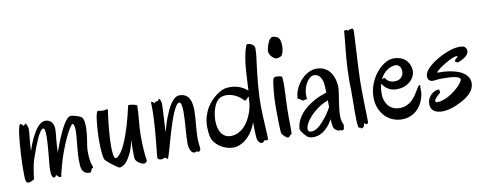

<svg xmlns="http://www.w3.org/2000/svg" viewBox="-63 -1008 3406 1349"><g transform="rotate(-10 1640.0 -334.0)"><path d="M517.1 -33.2Q518.6 -29.3 519.3 -26.9Q520 -24.4 520 -22Q520 -17.6 516.4 -16.8Q512.7 -16.1 508.8 -15.1Q507.8 -14.6 506.8 -10.5Q505.9 -6.3 504.2 -1.5Q502.4 3.4 498.8 7.3Q495.1 11.2 488.8 11.2Q468.3 9.8 456.5 2.2Q444.8 -5.4 439 -18.6Q433.1 -31.7 431.6 -50Q430.2 -68.4 430.2 -90.8Q430.2 -117.2 432.4 -146Q434.6 -174.8 437.5 -202.1Q440.4 -229.5 442.6 -253.7Q444.8 -277.8 444.8 -294.9Q444.8 -319.8 440.7 -333.5Q436.5 -347.2 429.2 -347.2Q425.8 -347.2 411.6 -326.9Q397.5 -306.6 377.7 -265.6Q357.9 -224.6 335.2 -162.6Q312.5 -100.6 292 -17.1Q291 -13.7 291 -9.8Q291 -5.9 290.5 -2.7Q290 0.5 288.3 2.7Q286.6 4.9 283.2 4.9Q276.4 4.9 272.5 2.2Q268.6 -0.5 265.6 -3.7Q262.7 -6.8 260.3 -9.5Q257.8 -12.2 253.9 -12.2Q252.4 -12.2 251.5 -10.3Q250.5 -8.3 249 -5.6Q247.6 -2.9 245.6 -1Q243.7 1 240.2 1Q237.3 1 233.9 -0.2Q230.5 -1.5 227.1 -6.6Q223.6 -11.7 221.4 -21.7Q219.2 -31.7 219.2 -48.8V-70.8Q219.2 -77.6 220.7 -92Q222.2 -106.4 223.9 -125.5Q225.6 -144.5 227.8 -166.7Q230 -189 231.7 -211.9Q233.4 -234.9 234.6 -256.8Q235.8 -278.8 235.8 -296.9Q235.8 -352.1 222.2 -352.1Q218.8 -352.1 214.4 -349.6Q210 -347.2 203.9 -339.6Q197.8 -332 189.7 -318.1Q181.6 -304.2 171.6 -281Q161.6 -257.8 148.7 -224.4Q135.7 -190.9 120.1 -144Q116.7 -133.8 112.5 -114Q108.4 -94.2 105 -73.7Q101.6 -53.2 99.4 -35.9Q97.2 -18.6 97.2 -13.2Q97.2 -11.7 92 -8.5Q86.9 -5.4 80.1 -2.4Q73.2 0.5 66.2 2.7Q59.1 4.9 55.2 4.9Q46.9 4.9 42.5 0.2Q38.1 -4.4 35.9 -16.8Q33.7 -29.3 33.4 -51Q33.2 -72.8 33.2 -106.9Q33.2 -115.7 33.9 -141.6Q34.7 -167.5 36.6 -201.2Q38.6 -234.9 41.5 -271.7Q44.4 -308.6 48.3 -339.4Q52.2 -370.1 57.6 -390.1Q63 -410.2 69.8 -410.2Q73.2 -410.2 76.2 -407.7Q79.1 -405.3 81.5 -402.6Q84 -399.9 86.2 -397.5Q88.4 -395 90.8 -395Q92.8 -395 95 -397Q97.2 -398.9 98.9 -401.6Q100.6 -404.3 102.3 -406.2Q104 -408.2 105 -408.2Q106.4 -408.2 109.4 -403.3Q112.3 -398.4 115 -391.8Q117.7 -385.3 119.9 -378.2Q122.1 -371.1 122.1 -367.2Q122.1 -357.4 120.4 -339.4Q118.7 -321.3 116.5 -299.6Q114.3 -277.8 112.5 -255.4Q110.8 -232.9 110.8 -213.9V-211.9Q117.2 -232.9 125.7 -255.1Q134.3 -277.3 144.5 -298.6Q154.8 -319.8 166.3 -338.9Q177.7 -357.9 190.4 -372.1Q203.1 -386.2 216.3 -394.5Q229.5 -402.8 243.2 -402.8Q259.8 -402.8 271.7 -397.2Q283.7 -391.6 291 -381.6Q298.3 -371.6 301.8 -358.6Q305.2 -345.7 305.2 -331.1Q305.2 -318.4 303.5 -301.8Q301.8 -285.2 299.8 -264.9Q297.9 -244.6 296.1 -220.5Q294.4 -196.3 293.9 -168Q300.3 -185.5 309.3 -210.2Q318.4 -234.9 329.3 -261.2Q340.3 -287.6 352.8 -313.5Q365.2 -339.4 377.9 -359.9Q390.6 -380.4 403.6 -393.1Q416.5 -405.8 428.2 -405.8Q431.6 -405.8 443.6 -403.6Q455.6 -401.4 469 -397.2Q482.4 -393.1 494.1 -387Q505.9 -380.9 509.8 -373Q513.7 -364.7 516.8 -349.9Q520 -335 520 -310.1Q520 -288.1 516.8 -257.6Q513.7 -227.1 505.9 -184.1Q503.4 -169.9 502.7 -156.7Q502 -143.6 502 -130.9Q502 -112.3 503.7 -96.2Q505.4 -80.1 507.8 -67.4Q510.3 -54.7 512.7 -45.7Q515.1 -36.6 517.1 -33.2Z M899.9 -2.9Q899.9 1.5 892.6 7.8Q885.3 14.2 874 14.2Q870.6 14.2 861.6 10.7Q852.5 7.3 842.8 0.7Q833 -5.9 825.2 -15.4Q817.4 -24.9 816.9 -37.1Q815.9 -42.5 815.9 -52Q815.9 -61.5 815.9 -74.2Q815.9 -93.8 815.9 -117.7Q815.9 -141.6 816.9 -166Q813.5 -148.4 808.6 -129.6Q803.7 -110.8 796.4 -92.3Q789.1 -73.7 779.3 -55.7Q769.5 -37.6 756.8 -21Q750 -12.2 742.4 -6.1Q734.9 0 727.5 4.2Q720.2 8.3 713.9 10.3Q707.5 12.2 704.1 12.2Q702.1 12.2 695.1 8.1Q688 3.9 678.5 -2.7Q668.9 -9.3 658.2 -17.3Q647.5 -25.4 637.7 -33.4Q627.9 -41.5 620.1 -48.6Q612.3 -55.7 608.9 -60.1Q605.5 -64.9 602.8 -76.7Q600.1 -88.4 598.1 -105.5Q596.2 -122.6 595 -144Q593.8 -165.5 593.8 -189.9Q593.8 -203.1 594.2 -224.1Q594.7 -245.1 596.2 -269.3Q597.7 -293.5 599.9 -318.1Q602.1 -342.8 605.2 -362.5Q608.4 -382.3 612.8 -394.8Q617.2 -407.2 623 -407.2Q627 -407.2 636.7 -405Q646.5 -402.8 656.7 -402.8Q671.9 -402.8 678 -405.5Q684.1 -408.2 687 -408.2Q691.9 -408.2 691.9 -399.9Q691.9 -397.5 691.9 -395.3Q691.9 -393.1 690.9 -390.1Q690.4 -387.2 688.7 -375Q687 -362.8 684.6 -343.8Q682.1 -324.7 679.7 -301Q677.2 -277.3 675 -251.5Q672.9 -225.6 671.4 -199.2Q669.9 -172.9 669.9 -148.9Q669.9 -132.8 670.7 -116.7Q671.4 -100.6 673.3 -87.4Q675.3 -74.2 678.7 -66.2Q682.1 -58.1 687 -58.1Q691.4 -58.1 699.5 -62.3Q707.5 -66.4 718.5 -79.1Q729.5 -91.8 742.7 -115.2Q755.9 -138.7 771.2 -177.5Q786.6 -216.3 803.5 -272.7Q820.3 -329.1 837.9 -407.2Q837.9 -408.7 839.6 -409.4Q841.3 -410.2 843.8 -410.2Q850.1 -410.2 859.9 -408.9Q869.6 -407.7 878.7 -405.5Q887.7 -403.3 894.3 -400.4Q900.9 -397.5 900.9 -394Q900.9 -372.1 898.9 -346.2Q897 -320.3 894.5 -292.7Q892.1 -265.1 890.1 -236.3Q888.2 -207.5 888.2 -179.2Q888.2 -128.4 891.4 -82.3Q894.5 -36.1 899.9 -2.9Z M1284.2 -21Q1284.2 -15.1 1280 -8.1Q1275.9 -1 1268.1 -1Q1263.7 -1 1261.2 -3.4Q1258.8 -5.9 1256.3 -5.9Q1252.9 -5.9 1249.8 -3.4Q1246.6 -1 1239.3 -1Q1229.5 -1 1222.4 -8.1Q1215.3 -15.1 1210.9 -26.1Q1206.5 -37.1 1204.3 -50Q1202.1 -63 1202.1 -74.2Q1202.1 -96.2 1203.9 -124.3Q1205.6 -152.3 1207.8 -181.9Q1210 -211.4 1211.7 -240.7Q1213.4 -270 1213.4 -294.9Q1213.4 -328.1 1209 -346.7Q1204.6 -365.2 1193.4 -365.2Q1182.6 -363.8 1171.4 -346.7Q1160.2 -329.6 1148.4 -303Q1136.7 -276.4 1125.5 -242.9Q1114.3 -209.5 1103.8 -174.6Q1093.3 -139.6 1084 -106.7Q1074.7 -73.7 1067.4 -47.9Q1060.1 -22 1054.7 -6.1Q1049.3 9.8 1047.4 9.8Q1043.5 9.8 1041.5 8.1Q1039.6 6.3 1037.8 4.4Q1036.1 2.4 1033.7 0.7Q1031.2 -1 1026.4 -1Q1022 -1 1020.5 0Q1019 1 1017.1 2.4Q1015.1 3.9 1012.2 4.9Q1009.3 5.9 1002 5.9Q993.2 5.9 984.6 1.5Q976.1 -2.9 976.1 -12.2Q976.1 -18.1 978 -36.4Q980 -54.7 982.7 -81.3Q985.4 -107.9 988.5 -140.9Q991.7 -173.8 994.4 -209Q997.1 -244.1 999 -279.3Q1001 -314.5 1001 -346.2Q1001 -361.8 1000.5 -375.2Q1000 -388.7 1000 -400.9Q1000 -403.8 1002.9 -403.8Q1008.8 -403.8 1012 -401.6Q1015.1 -399.4 1016.6 -397Q1018.1 -394.5 1018.3 -392.3Q1018.6 -390.1 1019 -390.1Q1020.5 -390.1 1022.5 -391.8Q1024.4 -393.6 1026.6 -395.5Q1028.8 -397.5 1030.8 -399.2Q1032.7 -400.9 1034.2 -400.9H1039.1Q1046.4 -400.9 1049.3 -403.1Q1052.2 -405.3 1053.5 -408Q1054.7 -410.6 1055.2 -412.8Q1055.7 -415 1058.1 -415Q1059.6 -415 1062.3 -412.8Q1064.9 -410.6 1067.6 -405.5Q1070.3 -400.4 1072.3 -392.1Q1074.2 -383.8 1074.2 -372.1Q1074.2 -356.4 1073 -332.5Q1071.8 -308.6 1070.1 -281.5Q1068.4 -254.4 1066.9 -226.8Q1065.4 -199.2 1064.9 -176.8Q1070.3 -197.8 1077.9 -223.4Q1085.4 -249 1095.5 -275.4Q1105.5 -301.8 1117.2 -326.9Q1128.9 -352.1 1142.6 -371.6Q1156.2 -391.1 1171.4 -403.1Q1186.5 -415 1203.1 -415Q1229.5 -415 1246.3 -405.3Q1263.2 -395.5 1272.9 -378.4Q1282.7 -361.3 1286.4 -338.4Q1290 -315.4 1290 -289.1Q1290 -266.6 1288.1 -241.9Q1286.1 -217.3 1283.9 -192.6Q1281.7 -168 1280 -144Q1278.3 -120.1 1278.3 -99.1Q1278.3 -73.2 1281.2 -52.5Q1284.2 -31.7 1284.2 -21Z M1787.1 -617.2Q1786.6 -606.9 1784.2 -586.4Q1781.7 -565.9 1778.1 -537.8Q1774.4 -509.8 1770.5 -475.3Q1766.6 -440.9 1763.2 -403.1Q1759.8 -365.2 1757.6 -325.4Q1755.4 -285.6 1755.4 -246.1Q1755.4 -225.6 1756.3 -199.7Q1757.3 -173.8 1758.5 -147.2Q1759.8 -120.6 1761.2 -95Q1762.7 -69.3 1763.7 -48.8Q1764.6 -28.3 1764.6 -15.1Q1764.6 -2 1763.2 0Q1760.7 2.9 1756.8 2.7Q1752.9 2.4 1749 1.7Q1745.1 1 1741.5 0.5Q1737.8 0 1736.3 2Q1735.4 4.4 1732.9 7.1Q1730.5 9.8 1727.3 12Q1724.1 14.2 1719.7 15.1Q1715.3 16.1 1710.4 14.2Q1702.1 9.3 1695.1 0.2Q1688 -8.8 1686.5 -22.9Q1685.1 -32.7 1684.3 -45.9Q1683.6 -59.1 1683.1 -74.5Q1682.6 -89.8 1682.4 -106.2Q1682.1 -122.6 1682.1 -138.2Q1670.4 -106 1654.3 -80.3Q1638.2 -54.7 1619.4 -36.1Q1600.6 -17.6 1580.1 -6.1Q1559.6 5.4 1539.6 9.8Q1513.2 15.1 1484.6 9Q1456.1 2.9 1431.4 -11.5Q1406.7 -25.9 1388.7 -47.1Q1370.6 -68.4 1365.2 -94.2Q1361.3 -112.3 1359.9 -129.4Q1358.4 -146.5 1358.4 -162.1Q1358.4 -203.6 1368.7 -237.3Q1378.9 -271 1395 -297.6Q1411.1 -324.2 1430.4 -343.8Q1449.7 -363.3 1467.8 -376.5Q1485.8 -389.6 1500 -396.5Q1514.2 -403.3 1520.5 -404.8Q1532.2 -408.2 1543.9 -409.2Q1555.7 -410.2 1566.4 -410.2Q1587.9 -410.2 1606.4 -405.8Q1625 -401.4 1640.4 -394.5Q1655.8 -387.7 1667.7 -379.4Q1679.7 -371.1 1688.5 -363.8Q1689.9 -393.1 1691.4 -422.4Q1692.9 -451.7 1694.6 -478Q1696.3 -504.4 1698 -526.9Q1699.7 -549.3 1702.1 -564.9Q1706.1 -591.3 1709.7 -610.4Q1713.4 -629.4 1717 -643.3Q1720.7 -657.2 1724.4 -667Q1728 -676.8 1731.4 -684.1Q1733.4 -686 1738 -686.3Q1742.7 -686.5 1748.5 -685.3Q1754.4 -684.1 1760.7 -681.6Q1767.1 -679.2 1772.5 -675.8Q1777.3 -672.4 1780.8 -668.5Q1784.2 -664.6 1786.1 -658.2Q1788.1 -651.9 1788.3 -642.1Q1788.6 -632.3 1787.1 -617.2ZM1681.2 -294.9Q1681.2 -301.3 1681.6 -308.8Q1682.1 -316.4 1683.1 -323.2Q1679.2 -319.8 1676 -317.1Q1672.9 -314.5 1671.4 -312Q1660.6 -299.8 1656.7 -298.6Q1652.8 -297.4 1648.4 -301.8Q1615.2 -335 1584.7 -346.9Q1554.2 -358.9 1529.3 -358.9Q1512.7 -358.9 1500.2 -355.2Q1487.8 -351.6 1480.5 -347.2Q1467.3 -339.4 1456.5 -323.5Q1445.8 -307.6 1438.2 -287.1Q1430.7 -266.6 1426.5 -242.9Q1422.4 -219.2 1422.4 -195.8Q1422.4 -170.9 1427.5 -147.9Q1432.6 -125 1443.8 -107.4Q1455.1 -89.8 1473.1 -79.8Q1491.2 -69.8 1517.1 -70.8Q1545.4 -72.3 1568.6 -84.5Q1591.8 -96.7 1610.1 -115.7Q1628.4 -134.8 1641.6 -158.7Q1654.8 -182.6 1663.6 -207Q1672.4 -231.4 1676.8 -254.4Q1681.2 -277.3 1681.2 -294.9Z M1976.6 -637.2Q1977.1 -627.4 1975.8 -615.5Q1974.6 -603.5 1971.9 -592.3Q1969.2 -581.1 1964.6 -572.3Q1960 -563.5 1953.6 -560.1Q1937.5 -551.8 1925.3 -551.8Q1915.5 -551.8 1908.4 -556.4Q1901.4 -561 1894.5 -566.9Q1884.8 -574.7 1878.2 -587.4Q1871.6 -600.1 1871.6 -611.8Q1871.6 -621.1 1874.8 -634.5Q1877.9 -647.9 1882.8 -660.6Q1887.7 -673.3 1893.3 -683.8Q1898.9 -694.3 1904.3 -698.2Q1912.6 -705.1 1919.7 -705.8Q1926.8 -706.5 1931.2 -705.1Q1941.9 -702.6 1950.2 -699Q1958.5 -695.3 1964.1 -687.7Q1969.7 -680.2 1972.7 -668Q1975.6 -655.8 1976.6 -637.2ZM1936.5 -418.9Q1939 -416.5 1940.2 -402.8Q1941.4 -389.2 1941.4 -367.2Q1941.4 -352.5 1940.9 -335.4Q1940.4 -318.4 1939.7 -300.3Q1939 -282.2 1938 -263.9Q1937 -245.6 1936.5 -229Q1935.1 -201.7 1934.8 -178.5Q1934.6 -155.3 1934.6 -133.8Q1934.6 -105.5 1935.1 -82Q1935.5 -58.6 1935.5 -43Q1935.5 -25.9 1934.3 -16.8Q1933.1 -7.8 1929.2 -6.8Q1924.8 -5.9 1921.9 -2.7Q1918.9 0.5 1916.5 3.4Q1914.1 6.3 1910.9 8.5Q1907.7 10.7 1903.3 9.8Q1900.9 9.3 1895 5.4Q1889.2 1.5 1882.6 -4.2Q1876 -9.8 1870.1 -17.1Q1864.3 -24.4 1862.3 -32.2Q1861.3 -36.1 1860.6 -47.9Q1859.9 -59.6 1859.4 -76.2Q1858.9 -92.8 1858.4 -113Q1857.9 -133.3 1857.7 -154.1Q1857.4 -174.8 1857.4 -194.8Q1857.4 -214.8 1857.4 -231Q1857.4 -255.9 1859.1 -281.7Q1860.8 -307.6 1863 -330.1Q1865.2 -352.5 1867.4 -369.4Q1869.6 -386.2 1870.6 -393.1Q1872.6 -404.8 1874.8 -411.4Q1877 -418 1879.6 -420.9Q1882.3 -423.8 1885 -424.6Q1887.7 -425.3 1890.6 -425.8Q1896.5 -426.8 1904.1 -426.3Q1911.6 -425.8 1918.5 -424.8Q1925.3 -423.8 1930.4 -422.1Q1935.5 -420.4 1936.5 -418.9Z M2314.5 -286.1Q2314.9 -269 2311.5 -244.4Q2308.1 -219.7 2303.7 -191.7Q2299.3 -163.6 2295.4 -134.3Q2291.5 -105 2291.5 -79.1Q2291.5 -62 2293.9 -46.6Q2296.4 -31.2 2302.2 -20Q2305.7 -13.7 2305.9 -8.8Q2306.2 -3.9 2305.2 -0.2Q2304.2 3.4 2303.2 6.1Q2302.2 8.8 2303.2 11.2Q2304.2 13.7 2302.7 16.8Q2301.3 20 2298.3 22.7Q2295.4 25.4 2291.7 26.6Q2288.1 27.8 2285.2 25.9Q2279.8 22.5 2276.6 22Q2273.4 21.5 2271.2 22.2Q2269 22.9 2267.3 23.9Q2265.6 24.9 2263.2 23.9Q2254.9 19.5 2245.1 13.7Q2235.4 7.8 2232.4 1Q2230.5 -2 2228.8 -8.8Q2227.1 -15.6 2225.8 -24.9Q2224.6 -34.2 2223.6 -44.9Q2222.7 -55.7 2222.2 -65.9Q2206.1 -35.6 2187.7 -15.6Q2169.4 4.4 2151.1 16.4Q2132.8 28.3 2115 33.2Q2097.2 38.1 2082.5 38.1Q2067.4 38.1 2055.9 34.2Q2044.4 30.3 2038.1 24.9Q2014.2 1 2004.2 -13.9Q1994.1 -28.8 1995.1 -38.1Q1997.6 -69.3 2010.3 -95.7Q2022.9 -122.1 2042 -144.3Q2061 -166.5 2084.7 -184.3Q2108.4 -202.1 2133.1 -216.1Q2157.7 -230 2181.6 -239.5Q2205.6 -249 2225.1 -254.9Q2224.1 -281.2 2222.9 -301Q2221.7 -320.8 2219.2 -330.1Q2211.9 -360.4 2196.8 -375.2Q2181.6 -390.1 2160.2 -390.1Q2146.5 -390.1 2132.6 -379.9Q2118.7 -369.6 2107.4 -352.1Q2096.2 -334.5 2089.1 -311.5Q2082 -288.6 2081.5 -263.2Q2081.5 -256.8 2082 -251Q2082.5 -245.1 2083.5 -238.8Q2084 -235.4 2081.3 -233.9Q2078.6 -232.4 2074.7 -231.7Q2070.8 -231 2066.4 -230.5Q2062 -230 2059.1 -229Q2056.6 -228 2055.2 -227.8Q2053.7 -227.5 2052.2 -228.3Q2050.8 -229 2048.6 -231Q2046.4 -232.9 2042.5 -235.8Q2038.6 -238.8 2034.4 -240.7Q2030.3 -242.7 2027.1 -244.1Q2023.9 -245.6 2021.7 -246.8Q2019.5 -248 2019.5 -250Q2019.5 -280.3 2033 -312.5Q2046.4 -344.7 2069.1 -371.3Q2091.8 -397.9 2121.8 -415Q2151.9 -432.1 2185.5 -432.1Q2212.9 -432.1 2232.9 -423.8Q2252.9 -415.5 2267.1 -402.3Q2281.2 -389.2 2290.3 -373Q2299.3 -356.9 2304.4 -340.6Q2309.6 -324.2 2311.8 -309.8Q2314 -295.4 2314.5 -286.1ZM2226.1 -199.2Q2211.4 -193.8 2193.8 -185.1Q2176.3 -176.3 2158.2 -164.3Q2140.1 -152.3 2122.1 -136.7Q2104 -121.1 2088.4 -102.1Q2069.8 -80.1 2061.5 -63Q2053.2 -45.9 2051.3 -33.9Q2049.3 -22 2052.2 -15.1Q2055.2 -8.3 2059.1 -6.8Q2074.2 -1 2090.6 -5.6Q2106.9 -10.3 2123.3 -22.2Q2139.6 -34.2 2155 -51Q2170.4 -67.9 2184.1 -85.7Q2197.8 -103.5 2208.5 -120.8Q2219.2 -138.2 2226.1 -150.9Z M2490.2 -651.9Q2490.2 -645 2489.3 -625Q2488.3 -605 2486.8 -576.9Q2485.4 -548.8 2483.6 -515.4Q2481.9 -481.9 2480 -448.5Q2478 -415 2476.6 -383.8Q2475.1 -352.5 2474.6 -329.1Q2473.6 -314.9 2473.4 -297.9Q2473.1 -280.8 2473.1 -261.2Q2473.1 -235.4 2473.4 -207.3Q2473.6 -179.2 2474.1 -151.9Q2474.6 -124.5 2475.3 -99.4Q2476.1 -74.2 2476.6 -54.2Q2477.1 -34.2 2477.3 -20.8Q2477.5 -7.3 2477.5 -3.9Q2477.5 2.9 2475.3 6.6Q2473.1 10.3 2470 11.5Q2466.8 12.7 2463.4 12Q2460 11.2 2457.5 9.8Q2454.6 8.3 2452.9 6.3Q2451.2 4.4 2450.2 3.4Q2449.2 2.4 2448.5 2.9Q2447.8 3.4 2447.3 6.8Q2445.8 19.5 2441.7 25.9Q2437.5 32.2 2432.9 34.4Q2428.2 36.6 2424.3 35.6Q2420.4 34.7 2419.4 32.2Q2418.5 29.8 2416.3 29.3Q2414.1 28.8 2411.6 28.6Q2409.2 28.3 2407 27.1Q2404.8 25.9 2404.3 22Q2400.4 5.4 2399.4 -20.3Q2398.4 -45.9 2398.4 -78.1Q2398.4 -106 2398.9 -138.2Q2399.4 -170.4 2399.4 -204.1Q2399.4 -223.6 2399.4 -242.9Q2399.4 -262.2 2398.4 -282.2V-313Q2398.4 -352.5 2400.4 -392.3Q2402.3 -432.1 2405.3 -468.8Q2408.2 -505.4 2411.6 -537.6Q2415 -569.8 2417.5 -594.7Q2419.9 -619.6 2421.4 -635.3Q2422.9 -650.9 2422.4 -654.8Q2421.9 -658.2 2423.1 -659.7Q2424.3 -661.1 2426.5 -661.4Q2428.7 -661.6 2431.2 -661.9Q2433.6 -662.1 2435.5 -663.1Q2439 -665 2441.2 -664.3Q2443.4 -663.6 2444.8 -662.1Q2446.3 -660.6 2447.5 -658.9Q2448.7 -657.2 2451.2 -657.2Q2454.1 -657.7 2455.8 -658.9Q2457.5 -660.2 2458.7 -661.4Q2460 -662.6 2461.2 -663.6Q2462.4 -664.6 2464.4 -664.1Q2468.3 -663.1 2471.9 -662.8Q2475.6 -662.6 2475.6 -664.1Q2476.6 -668 2478.5 -667.7Q2480.5 -667.5 2483.4 -665Q2486.3 -662.6 2488.3 -659.9Q2490.2 -657.2 2490.2 -651.9Z M2881.3 -178.2Q2881.3 -172.9 2881.8 -165.5Q2882.3 -158.2 2882.3 -148.9Q2882.3 -137.2 2878.9 -119.9Q2875.5 -102.5 2867.9 -83.5Q2860.4 -64.5 2847.7 -45.4Q2835 -26.4 2816.4 -11.2Q2797.9 3.9 2772.7 13.4Q2747.6 22.9 2715.3 22.9Q2686.5 22.9 2656.5 12Q2626.5 1 2601.8 -22.2Q2577.1 -45.4 2561.3 -81.3Q2545.4 -117.2 2545.4 -167Q2545.4 -198.2 2553.5 -228.5Q2561.5 -258.8 2575 -285.6Q2588.4 -312.5 2606.7 -335.2Q2625 -357.9 2645.3 -374.3Q2665.5 -390.6 2687.3 -399.9Q2709 -409.2 2729.5 -409.2Q2765.1 -409.2 2788.3 -397.9Q2811.5 -386.7 2825.2 -370.1Q2838.9 -353.5 2844.5 -334.7Q2850.1 -315.9 2850.1 -300.8Q2850.1 -286.1 2843 -267.3Q2835.9 -248.5 2819.8 -231.7Q2803.7 -214.8 2777.8 -203.4Q2752 -191.9 2714.4 -191.9Q2694.3 -191.9 2678.5 -197.5Q2662.6 -203.1 2650.4 -211.7Q2638.2 -220.2 2629.6 -230.2Q2621.1 -240.2 2615.2 -249Q2606.4 -218.8 2606.4 -178.2Q2606.4 -150.4 2614.5 -128.2Q2622.6 -106 2636.7 -90.3Q2650.9 -74.7 2670.4 -66.4Q2689.9 -58.1 2713.4 -58.1Q2742.7 -58.1 2764.6 -68.1Q2786.6 -78.1 2803 -93.3Q2819.3 -108.4 2831.3 -126.2Q2843.3 -144 2852.1 -158.9Q2860.8 -173.8 2867.4 -183.6Q2874 -193.4 2880.4 -192.9Q2883.3 -192.9 2883.3 -188Q2883.3 -185.5 2882.8 -183.1Q2882.3 -180.7 2881.3 -178.2ZM2734.4 -359.9Q2725.6 -359.9 2711.7 -356.2Q2697.8 -352.5 2682.4 -343.3Q2667 -334 2651.9 -318.1Q2636.7 -302.2 2625.5 -277.8Q2632.3 -281.2 2637.5 -283.7Q2642.6 -286.1 2644.5 -286.1Q2645.5 -286.1 2647.5 -284.2Q2658.7 -265.1 2675.5 -257.1Q2692.4 -249 2713.4 -249Q2730 -249 2741.9 -254.6Q2753.9 -260.3 2761.7 -269Q2769.5 -277.8 2772.9 -288.3Q2776.4 -298.8 2776.4 -309.1Q2776.4 -331.1 2765.1 -345.5Q2753.9 -359.9 2734.4 -359.9Z M3250 -383.8Q3251.5 -380.9 3251.7 -377.9Q3252 -375 3252 -371.1Q3252 -355.5 3235.6 -338.4Q3219.2 -321.3 3184.1 -307.1Q3176.8 -304.2 3170.9 -304.2Q3163.6 -304.2 3158.4 -308.3Q3153.3 -312.5 3153.3 -316.9Q3153.3 -319.8 3157 -323.7Q3160.6 -327.6 3164.8 -331.5Q3168.9 -335.4 3172.6 -338.9Q3176.3 -342.3 3176.3 -344.2Q3176.3 -348.1 3169.9 -348.1Q3160.2 -348.1 3145 -342.5Q3129.9 -336.9 3113 -327.9Q3096.2 -318.8 3078.9 -308.3Q3061.5 -297.9 3047.9 -287.8Q3034.2 -277.8 3025.6 -270Q3017.1 -262.2 3017.1 -258.8Q3017.1 -256.8 3021 -256.8H3035.2Q3048.3 -256.8 3069.1 -255.4Q3089.8 -253.9 3112.8 -249.8Q3135.7 -245.6 3158.9 -238Q3182.1 -230.5 3200.4 -217.8Q3218.8 -205.1 3230.5 -187Q3242.2 -168.9 3242.2 -144Q3242.2 -131.3 3238 -116.9Q3233.9 -102.5 3223.4 -87.6Q3212.9 -72.8 3194.8 -57.4Q3176.8 -42 3148.9 -26.9Q3106.9 -4.4 3070.6 6.3Q3034.2 17.1 3004.9 17.1Q2966.8 17.1 2944.8 0Q2922.9 -17.1 2922.9 -48.8Q2922.9 -72.3 2931.9 -88.9Q2940.9 -105.5 2953.1 -116.5Q2965.3 -127.4 2977.5 -132.6Q2989.7 -137.7 2996.1 -138.2Q2999 -138.2 3001.2 -138.7Q3003.4 -139.2 3005.9 -139.2Q3010.3 -139.2 3010.3 -133.8V-128.9Q3010.3 -126 3011.7 -123.8Q3013.2 -121.6 3013.2 -119.1Q3013.2 -116.2 3006.1 -110.4Q2999 -104.5 2990.7 -96.7Q2982.4 -88.9 2975.3 -80.1Q2968.3 -71.3 2968.3 -63Q2968.3 -53.2 2983.9 -53.2Q3003.4 -53.2 3025.1 -60.8Q3046.9 -68.4 3067.6 -80.1Q3088.4 -91.8 3107.2 -106.7Q3126 -121.6 3140.1 -135.7Q3154.3 -149.9 3162.6 -162.4Q3170.9 -174.8 3170.9 -182.1Q3170.9 -190.9 3160.9 -196.3Q3150.9 -201.7 3133.5 -205.1Q3116.2 -208.5 3093.3 -209.7Q3070.3 -210.9 3044.9 -210.9Q3018.6 -210.9 3001.2 -208.5Q2983.9 -206.1 2980 -206.1Q2977.1 -206.1 2970.5 -206.8Q2963.9 -207.5 2957.3 -211.2Q2950.7 -214.8 2945.8 -222.2Q2940.9 -229.5 2940.9 -243.2Q2940.9 -252.4 2945.1 -264.2Q2949.2 -275.9 2959.7 -289.3Q2970.2 -302.7 2988.5 -318.4Q3006.8 -334 3035.2 -351.1Q3064.9 -369.1 3091.1 -380.6Q3117.2 -392.1 3138.4 -398.4Q3159.7 -404.8 3175.8 -407Q3191.9 -409.2 3201.2 -409.2Q3223.1 -409.2 3233.9 -403.6Q3244.6 -397.9 3250 -383.8Z"/></g></svg>

Font: Oregano
Style: Regular
Weight: 400
Version: Version 1.000